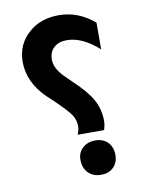

<svg xmlns="http://www.w3.org/2000/svg" viewBox="-80 -725 615 804"><g transform="rotate(-10 228.0 -322.5)"><path d="M216.8 -160.2Q224.6 -177.2 225.1 -194.8Q225.1 -222.7 209.5 -245.4Q193.8 -268.1 141.1 -318.8Q126 -333 116.2 -341.8Q43 -413.6 43 -500Q43 -575.2 98.1 -623Q147.9 -667 225.1 -667Q308.1 -667 376 -608.9V-495.1Q306.2 -558.1 240.2 -558.1Q206.1 -558.1 185.5 -539.6Q165 -521 165 -488.8Q165 -452.6 201.2 -415Q208 -408.2 233.9 -382.8Q291 -329.6 313.5 -288.3Q335.9 -247.1 335.9 -198.2Q335.9 -180.2 329.1 -160.2ZM285.2 22Q251 22 230.5 1Q210 -20 210 -55.2Q210 -85 231 -104.5Q252 -124 285.2 -124Q318.4 -124 338.1 -103.5Q357.9 -83 357.9 -49.8Q357.9 -17.6 338.1 2.2Q318.4 22 285.2 22Z"/></g></svg>

Font: Tajawal
Style: Bold
Weight: 700
Designer: Boutros Fonts
Foundry: Created by Boutros International 2017
Version: Version 1.700